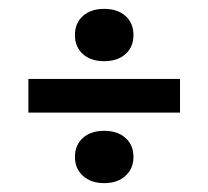

<svg xmlns="http://www.w3.org/2000/svg" viewBox="-20 -462 470 433"><path d="M44 -208V-284H386V-208ZM281 -108Q281 -82 263 -65.5Q245 -49 215 -49Q185 -49 167 -65.5Q149 -82 149 -108Q149 -135 167 -151Q185 -167 215 -167Q245 -167 263 -151Q281 -135 281 -108ZM281 -383Q281 -356 263 -340Q245 -324 215 -324Q185 -324 167 -340Q149 -356 149 -383Q149 -410 167 -426Q185 -442 215 -442Q245 -442 263 -426Q281 -410 281 -383Z"/></svg>

Font: Rasa
Style: Bold
Weight: 700
Designer: Anna Giedrys (Yrsa+Rasa design), David Brezina (Yrsa art-direction, Rasa art-direction, design)
Foundry: Rosetta Type Foundry
Version: Version 2.004